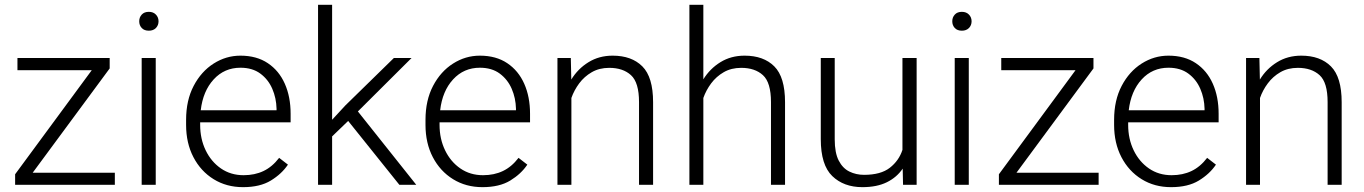

<svg xmlns="http://www.w3.org/2000/svg" viewBox="-20 -770 5685 800"><path d="M458.5 -50.3V0H43V-43.9L362.3 -477.5H52.7V-528.3H437V-484.9L116.2 -50.3Z M560.1 -681.2Q560.1 -697.8 570.6 -709.2Q581.1 -720.7 600.1 -720.7Q618.7 -720.7 629.6 -709.2Q640.6 -697.8 640.6 -681.2Q640.6 -664.6 629.6 -653.3Q618.7 -642.1 600.1 -642.1Q581.1 -642.1 570.6 -653.3Q560.1 -664.6 560.1 -681.2ZM628.9 -528.3V0H570.3V-528.3Z M992.7 9.8Q923.8 9.8 870.1 -23.4Q816.4 -56.6 785.9 -115.2Q755.4 -173.8 755.4 -249.5V-270.5Q755.4 -352.1 786.9 -412.1Q818.4 -472.2 870.1 -505.1Q921.9 -538.1 981.9 -538.1Q1049.3 -538.1 1095.9 -506.8Q1142.6 -475.6 1166.7 -421.1Q1190.9 -366.7 1190.9 -295.9V-260.3H814V-249.5Q814 -191.4 836.9 -143.8Q859.9 -96.2 900.6 -68.1Q941.4 -40 995.1 -40Q1041.5 -40 1077.9 -57.4Q1114.3 -74.7 1143.1 -112.3L1179.7 -84Q1153.8 -45.4 1108.6 -17.8Q1063.5 9.8 992.7 9.8ZM981.9 -487.8Q915 -487.8 870.4 -439.2Q825.7 -390.6 816.4 -310.5H1132.3V-316.9Q1131.3 -361.3 1114.5 -400.1Q1097.7 -439 1064.7 -463.4Q1031.7 -487.8 981.9 -487.8Z M1644 0 1430.7 -266.1 1363.8 -201.7V0H1305.2V-750H1363.8V-271L1418.9 -330.6L1621.1 -528.3H1694.8L1471.2 -305.7L1714.4 0Z M1990.2 9.8Q1921.4 9.8 1867.7 -23.4Q1814 -56.6 1783.4 -115.2Q1752.9 -173.8 1752.9 -249.5V-270.5Q1752.9 -352.1 1784.4 -412.1Q1815.9 -472.2 1867.7 -505.1Q1919.4 -538.1 1979.5 -538.1Q2046.9 -538.1 2093.5 -506.8Q2140.1 -475.6 2164.3 -421.1Q2188.5 -366.7 2188.5 -295.9V-260.3H1811.5V-249.5Q1811.5 -191.4 1834.5 -143.8Q1857.4 -96.2 1898.2 -68.1Q1939 -40 1992.7 -40Q2039.1 -40 2075.4 -57.4Q2111.8 -74.7 2140.6 -112.3L2177.2 -84Q2151.4 -45.4 2106.2 -17.8Q2061 9.8 1990.2 9.8ZM1979.5 -487.8Q1912.6 -487.8 1867.9 -439.2Q1823.2 -390.6 1814 -310.5H2129.9V-316.9Q2128.9 -361.3 2112.1 -400.1Q2095.2 -439 2062.3 -463.4Q2029.3 -487.8 1979.5 -487.8Z M2518.6 -487.3Q2477.1 -487.3 2445.8 -469.2Q2414.6 -451.2 2393.3 -422.6Q2372.1 -394 2360.8 -361.8V0H2302.7V-528.3H2358.4L2360.4 -438.5Q2387.7 -483.4 2431.9 -510.7Q2476.1 -538.1 2532.7 -538.1Q2611.8 -538.1 2656.5 -493.4Q2701.2 -448.7 2701.2 -344.2V0H2642.6V-344.7Q2642.6 -426.3 2609.1 -456.8Q2575.7 -487.3 2518.6 -487.3Z M2910.6 -750V-439.5Q2938 -483.9 2981.9 -511Q3025.9 -538.1 3082.5 -538.1Q3161.6 -538.1 3206.3 -493.4Q3251 -448.7 3251 -344.2V0H3192.4V-344.7Q3192.4 -426.3 3158.9 -456.8Q3125.5 -487.3 3068.4 -487.3Q3026.9 -487.3 2995.6 -469.2Q2964.4 -451.2 2943.1 -422.6Q2921.9 -394 2910.6 -361.8V0H2852.5V-750Z M3742.7 0 3741.2 -67.4Q3716.8 -31.2 3675.3 -10.7Q3633.8 9.8 3573.2 9.8Q3495.6 9.8 3447.8 -36.4Q3399.9 -82.5 3399.9 -190.4V-528.3H3458V-189.5Q3458 -133.3 3474.6 -101.1Q3491.2 -68.8 3519 -55.2Q3546.9 -41.5 3580.1 -41.5Q3649.9 -41.5 3687.7 -71Q3725.6 -100.6 3740.2 -145.5V-528.3H3799.3V0Z M3947.8 -681.2Q3947.8 -697.8 3958.3 -709.2Q3968.8 -720.7 3987.8 -720.7Q4006.3 -720.7 4017.3 -709.2Q4028.3 -697.8 4028.3 -681.2Q4028.3 -664.6 4017.3 -653.3Q4006.3 -642.1 3987.8 -642.1Q3968.8 -642.1 3958.3 -653.3Q3947.8 -664.6 3947.8 -681.2ZM4016.6 -528.3V0H3958V-528.3Z M4557.6 -50.3V0H4142.1V-43.9L4461.4 -477.5H4151.9V-528.3H4536.1V-484.9L4215.3 -50.3Z M4859.4 9.8Q4790.5 9.8 4736.8 -23.4Q4683.1 -56.6 4652.6 -115.2Q4622.1 -173.8 4622.1 -249.5V-270.5Q4622.1 -352.1 4653.6 -412.1Q4685.1 -472.2 4736.8 -505.1Q4788.6 -538.1 4848.6 -538.1Q4916 -538.1 4962.6 -506.8Q5009.3 -475.6 5033.4 -421.1Q5057.6 -366.7 5057.6 -295.9V-260.3H4680.7V-249.5Q4680.7 -191.4 4703.6 -143.8Q4726.6 -96.2 4767.3 -68.1Q4808.1 -40 4861.8 -40Q4908.2 -40 4944.6 -57.4Q4981 -74.7 5009.8 -112.3L5046.4 -84Q5020.5 -45.4 4975.3 -17.8Q4930.2 9.8 4859.4 9.8ZM4848.6 -487.8Q4781.7 -487.8 4737.1 -439.2Q4692.4 -390.6 4683.1 -310.5H4999V-316.9Q4998 -361.3 4981.2 -400.1Q4964.4 -439 4931.4 -463.4Q4898.4 -487.8 4848.6 -487.8Z M5387.7 -487.3Q5346.2 -487.3 5314.9 -469.2Q5283.7 -451.2 5262.5 -422.6Q5241.2 -394 5230 -361.8V0H5171.9V-528.3H5227.5L5229.5 -438.5Q5256.8 -483.4 5301 -510.7Q5345.2 -538.1 5401.9 -538.1Q5481 -538.1 5525.6 -493.4Q5570.3 -448.7 5570.3 -344.2V0H5511.7V-344.7Q5511.7 -426.3 5478.3 -456.8Q5444.8 -487.3 5387.7 -487.3Z"/></svg>

Font: Vazirmatn UI FD ExtraLight
Style: Regular
Weight: 200
Designer: Saber Rastikerdar
Foundry: Saber Rastikerdar
Version: Version 33.003